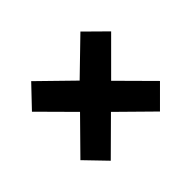

<svg xmlns="http://www.w3.org/2000/svg" viewBox="-102 -713 720 720"><g transform="rotate(-45 257.5 -353.5)"><path d="M387 -565 469 -484 338 -353 467 -223 386 -142 255 -271 125 -142 46 -224 173 -353 46 -481 125 -564 255 -437Z"/></g></svg>

Font: Noto Sans Lao Looped UI Cond ExBd
Style: Regular
Weight: 800
Width: 3
Designer: Mark Frömberg, Ben Mitchell
Foundry: The Fontpad Ltd
Version: Version 1.001; ttfautohint (v1.8.4.7-5d5b)